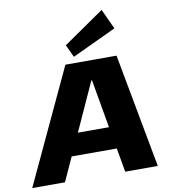

<svg xmlns="http://www.w3.org/2000/svg" viewBox="-135 -1074 1021 1161"><g transform="rotate(-10 375.5 -494.0)"><path d="M295 -700H609L739 0H539L513 -147H236L169 0H-32ZM489 -282 437 -579H433L298 -282ZM625 -865 354 -738 318 -815 568 -988Z"/></g></svg>

Font: Pathway Extreme 8pt Thin 12pt ExtraBold
Style: Italic
Weight: 800
Italic angle: -8°
Version: Version 1.001;gftools[0.9.26]